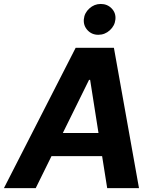

<svg xmlns="http://www.w3.org/2000/svg" viewBox="-42 -975 810 995"><path d="M143.1 0H-21.7L350.1 -727.3H548.3L678.3 0H513.5L487.2 -165.8H224.8ZM283.7 -285.9H468.4L425.1 -561.1H419.4ZM467.3 -794.7Q433.9 -794.7 411.9 -818.2Q389.9 -841.6 392.4 -874.6Q395.2 -907.7 421 -931.1Q446.7 -954.5 480.1 -954.5Q514.2 -954.5 536.8 -931.1Q559.3 -907.7 556.1 -874.6Q552.9 -841.6 527.2 -818.2Q501.4 -794.7 467.3 -794.7Z"/></svg>

Font: Inter UI
Style: Bold Italic
Weight: 700
Italic angle: 9.39999°
Designer: Rasmus Andersson
Foundry: rsms
Version: 3.2;8d6f07862